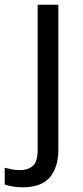

<svg xmlns="http://www.w3.org/2000/svg" viewBox="-75 -556 353 816"><path d="M22 240Q-3 240 -22 236.5Q-41 233 -55 228V157Q-40 161 -24 164Q-8 167 11 167Q43 167 64 149.5Q85 132 85 83V-536H173V80Q173 155 137 197.5Q101 240 22 240Z"/></svg>

Font: Noto IKEA Arabic
Style: Regular
Weight: 400
Designer: Monotype Design Team
Foundry: Monotype Imaging Inc.
Version: Version 1.200